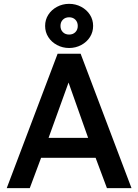

<svg xmlns="http://www.w3.org/2000/svg" viewBox="-20 -980 720 1000"><path d="M280 -700H400L665 0H537L478 -158H194L135 0H15ZM439 -262 337 -550 233 -262ZM215 -845Q215 -877 231.5 -903Q248 -929 277 -944.5Q306 -960 340 -960Q374 -960 403 -944.5Q432 -929 448.5 -903Q465 -877 465 -845Q465 -813 448.5 -787Q432 -761 403 -745.5Q374 -730 340 -730Q306 -730 277 -745.5Q248 -761 231.5 -787Q215 -813 215 -845ZM385 -845Q385 -865 372.5 -877.5Q360 -890 340 -890Q320 -890 307.5 -877.5Q295 -865 295 -845Q295 -825 307.5 -812.5Q320 -800 340 -800Q360 -800 372.5 -812.5Q385 -825 385 -845Z"/></svg>

Font: .
Style: 
Weight: 500
Designer: A.Korolkova, Vitaly Kuzmin
Foundry: ParaType Ltd
Version: Version 1.000; Glyphs 3.2, build 3192.0